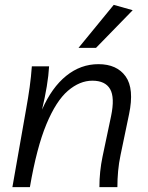

<svg xmlns="http://www.w3.org/2000/svg" viewBox="-20 -770 611 790"><path d="M31 0 88 -324Q96 -368 102 -411Q108 -454 111 -497H182Q180 -460 172.5 -414.5Q165 -369 153 -319Q193 -410 252.5 -458Q312 -506 385 -506Q461 -506 497 -455.5Q533 -405 511 -300L476 -132Q469 -99 466 -66Q463 -33 463 0H389Q389 -64 402 -126L437 -292Q453 -369 433 -403.5Q413 -438 360 -438Q308 -438 259.5 -396.5Q211 -355 171 -259Q131 -163 103 0ZM303 -573 448 -750 526 -728 375 -573Z"/></svg>

Font: Livvic
Style: Italic
Weight: 400
Italic angle: -10°
Designer: Jacques Le Bailly, Baron von Fonthausen
Version: Version 1.001; ttfautohint (v1.8.2)